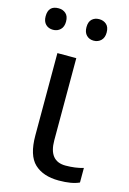

<svg xmlns="http://www.w3.org/2000/svg" viewBox="-135 -787 576 854"><g transform="rotate(15 152.5 -360.0)"><path d="M-21 -681Q-21 -730 26 -730Q46 -730 59.5 -718Q73 -706 73 -681Q73 -657 59.5 -644Q46 -631 26 -631Q5 -631 -8 -644Q-21 -657 -21 -681ZM167 -681Q167 -706 180 -718Q193 -730 213 -730Q233 -730 246.5 -718Q260 -706 260 -681Q260 -657 246.5 -644Q233 -631 213 -631Q193 -631 180 -644Q167 -657 167 -681ZM159 -536V-158Q159 -62 236 -62Q281 -62 318 -73V-6Q284 10 224 10Q152 10 112 -27.5Q72 -65 72 -157V-536Z"/></g></svg>

Font: Advent Sans Logo
Style: Regular
Weight: 400
Designer: Types & Symbols
Foundry: Types & Symbols
Version: Version 1.002